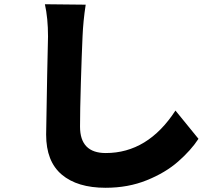

<svg xmlns="http://www.w3.org/2000/svg" viewBox="-20 -804 1017 896"><path d="M365.2 -633.8Q361.3 -547.9 357.4 -418Q353.5 -288.1 353.5 -212.9Q353.5 -89.8 473.6 -89.8Q669.9 -89.8 798.8 -288.1L906.2 -156.2Q871.1 -102.5 811.5 -50.3Q752 2 665 37.1Q578.1 72.3 472.7 72.3Q340.8 72.3 268.1 10.7Q195.3 -50.8 195.3 -175.8Q195.3 -209 200.2 -458Q204.1 -610.4 204.1 -633.8Q204.1 -718.8 189.5 -784.2L379.9 -782.2Q368.2 -706.1 365.2 -633.8Z"/></svg>

Font: Min Sans Black
Style: Regular
Weight: 900
Designer: Jinseong-Kim, NotoSansCJK, Nunito
Foundry: Jinseong-Kim
Version: Version 1.000